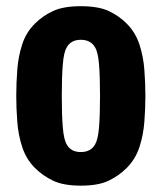

<svg xmlns="http://www.w3.org/2000/svg" viewBox="-20 -585 522 620"><path d="M32.5 -275Q32.5 -316.5 35.8 -359.8Q39 -403 51.8 -442Q64.5 -481 93 -509Q118 -534 151.5 -549.5Q185 -565 241 -565Q297.5 -565 330.8 -549.5Q364 -534 389 -509Q417.5 -480.5 430.2 -441.5Q443 -402.5 446.2 -359.5Q449.5 -316.5 449.5 -275Q449.5 -235 446.2 -192Q443 -149 430.2 -110Q417.5 -71 389 -42.5Q364 -17.5 330.8 -1.5Q297.5 14.5 241 14.5Q185 14.5 151.5 -1.5Q118 -17.5 93 -42.5Q64.5 -71 51.8 -110Q39 -149 35.8 -192Q32.5 -235 32.5 -275ZM179.5 -275Q179.5 -213 182.8 -173.8Q186 -134.5 195.5 -118.5Q209 -94 241 -94Q273 -94 287 -118.5Q296.5 -134.5 299.8 -173.8Q303 -213 303 -275Q303 -337.5 299.8 -377Q296.5 -416.5 287 -432Q273 -456.5 241 -456.5Q209 -456.5 195.5 -432Q186 -416.5 182.8 -377Q179.5 -337.5 179.5 -275Z"/></svg>

Font: Signika Negative SC
Style: Bold
Weight: 700
Designer: Anna Giedryś
Foundry: Anna Giedryś
Version: Version 2.000; ttfautohint (v1.8.3) -l 8 -r 50 -G 200 -x 9 -